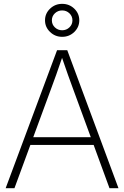

<svg xmlns="http://www.w3.org/2000/svg" viewBox="-20 -992 654 1012"><path d="M9.8 0 280.8 -727.5H334.5L604.5 0H557.1L473.6 -228H140.1L56.2 0ZM155.3 -269H458.5L365.7 -522Q352.1 -558.6 337.9 -598.4Q323.7 -638.2 307.1 -687Q290.5 -638.2 276.4 -598.4Q262.2 -558.6 248.5 -522ZM307.6 -797.9Q270.5 -797.9 243.9 -823.5Q217.3 -849.1 217.3 -884.8Q217.3 -920.9 243.9 -946.3Q270.5 -971.7 307.6 -971.7Q345.2 -971.7 371.6 -946.3Q397.9 -920.9 397.9 -884.8Q397.9 -849.1 371.6 -823.5Q345.2 -797.9 307.6 -797.9ZM307.6 -832.5Q330.1 -832.5 345.9 -847.7Q361.8 -862.8 361.8 -884.8Q361.8 -906.7 345.9 -921.9Q330.1 -937 307.6 -937Q285.2 -937 269.3 -921.9Q253.4 -906.7 253.4 -884.8Q253.4 -862.8 269.3 -847.7Q285.2 -832.5 307.6 -832.5Z"/></svg>

Font: Inter Display ExtraLight
Style: Regular
Weight: 200
Designer: Rasmus Andersson
Foundry: rsms
Version: Version 4.000;git-a52131595